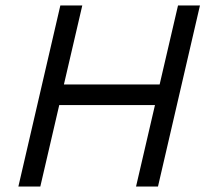

<svg xmlns="http://www.w3.org/2000/svg" viewBox="-20 -680 759 700"><path d="M629 -660H709L556 0H476L545 -297H196L127 0H47L200 -660H280L213 -372H562Z"/></svg>

Font: Elaine Sans
Style: Italic
Weight: 400
Italic angle: -13°
Designer: Wei Huang
Foundry: Wei Huang
Version: Version 2.001;December 24, 2019;FontCreator 12.0.0.2547 64-b